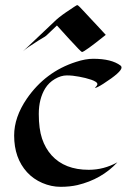

<svg xmlns="http://www.w3.org/2000/svg" viewBox="-20 -721 502 749"><path d="M350.1 -377.9Q359.9 -387.7 359.9 -392.6Q359.9 -397.5 353.3 -401.9Q346.7 -406.2 336.2 -409.9Q325.7 -413.6 313 -416.7Q300.3 -419.9 288.6 -421.9Q263.7 -426.8 240.7 -426.8Q217.8 -426.8 194.1 -412.8Q170.4 -398.9 156.2 -376Q131.3 -335 131.3 -276.6Q131.3 -218.3 144 -180.4Q156.7 -142.6 181.2 -115.2Q232.4 -58.6 326.2 -58.6Q385.3 -58.6 438 -87.9Q376.5 -21.5 282.2 1Q252.4 7.8 216.3 7.8Q180.2 7.8 145 -7.3Q109.9 -22.5 85.4 -49.3Q35.2 -104.5 35.2 -192.4Q35.2 -263.7 84.5 -335.9Q157.2 -441.4 276.4 -479.5Q313.5 -491.7 343.8 -491.7Q415 -491.7 450.2 -465.3Q454.1 -462.4 454.1 -457.5Q454.1 -439.9 382.8 -394Q357.4 -377.9 350.1 -377.9ZM392.6 -585Q309.1 -518.1 299.8 -518.1Q296.4 -518.1 250.2 -568.6Q204.1 -619.1 202.1 -621.6L161.6 -583Q156.2 -578.1 148.4 -574Q140.6 -569.8 129.4 -562.5Q84 -534.2 69.3 -520.5L191.4 -636.2Q208 -652.8 237.3 -672.9Q278.8 -701.2 281.2 -701.2Q283.7 -701.2 291.5 -693.4Q299.3 -685.5 310.5 -673.3Q321.8 -661.1 335.2 -646.7Q348.6 -632.3 360.6 -619.6Q372.6 -606.9 381.3 -597.2Q390.1 -587.4 392.6 -585Z"/></svg>

Font: Fondamento
Style: Regular
Weight: 400
Version: Version 1.000